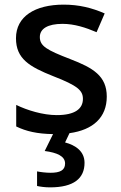

<svg xmlns="http://www.w3.org/2000/svg" viewBox="-20 -569 524 829"><path d="M345 134C345 84 306 58 261 46L280 6C382 -8 441 -62 441 -152C441 -241 382 -276 283 -314C182 -353 152 -370 152 -409C152 -445 186 -466 250 -466C301 -466 350 -450 397 -430L432 -511C377 -535 321 -549 255 -549C131 -549 49 -498 49 -404C49 -315 107 -281 210 -240C316 -199 338 -178 338 -142C338 -100 305 -72 225 -72C165 -72 97 -93 50 -116V-23C93 -2 141 9 209 10L173 83C226 90 261 105 261 137C261 167 238 177 198 177C179 177 154 174 140 171V234C153 237 174 240 196 240C299 240 345 201 345 134Z"/></svg>

Font: Noto Sans Gujarati Medium
Style: Regular
Weight: 500
Designer: Jelle Bosma - Monotype Design Team, Universal Thirst
Foundry: Monotype Imaging Inc.
Version: Version 2.106